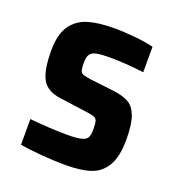

<svg xmlns="http://www.w3.org/2000/svg" viewBox="-102 -603 642 695"><g transform="rotate(20 218.5 -255.0)"><path d="M49 -6V-105Q133 -97 192 -97Q230 -97 247.5 -101.5Q265 -106 270.5 -116Q276 -126 276 -148Q276 -171 273 -180Q270 -189 261 -192.5Q252 -196 229 -199L126 -213Q73 -220 54 -254.5Q35 -289 35 -364Q35 -426 58 -459.5Q81 -493 121 -505.5Q161 -518 223 -518Q262 -518 305.5 -513.5Q349 -509 375 -502V-404Q303 -413 244 -413Q210 -413 193 -409.5Q176 -406 168.5 -396Q161 -386 161 -364Q161 -343 163.5 -334Q166 -325 174.5 -321.5Q183 -318 203 -315L304 -303Q337 -298 357.5 -286Q378 -274 389.5 -243Q401 -212 401 -154Q401 -88 380 -52.5Q359 -17 321.5 -4.5Q284 8 224 8Q183 8 134 4Q85 0 49 -6Z"/></g></svg>

Font: Saira Semi Condensed SemiBold
Style: Regular
Weight: 600
Width: 4
Designer: Hector Gatti with collaboration of the Omnibus-Type team
Foundry: Omnibus-Type
Version: Version 1.001; ttfautohint (v1.8)